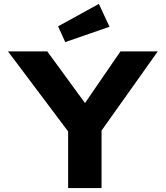

<svg xmlns="http://www.w3.org/2000/svg" viewBox="-20 -963 849 983"><path d="M328.8 0V-335L340.8 -274L20.8 -700H221.9L460.9 -373L373.8 -375L596.8 -700H787.9L488.9 -279L499.9 -343V0ZM314 -747.5 277.4 -828.2 486.2 -943 540.7 -826Z"/></svg>

Font: Lexend Exa
Style: Regular
Weight: 400
Designer: Bonnie Shaver-Troup, Thomas Jockin
Foundry: Lexend
Version: Version 1.007